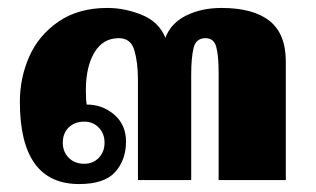

<svg xmlns="http://www.w3.org/2000/svg" viewBox="-20 -453 795 483"><path d="M30 -197Q30 -257 53.5 -310.5Q77 -364 127 -398.5Q177 -433 250 -433Q294 -433 337 -415.5Q380 -398 396 -358Q410 -395 448.5 -414Q487 -433 537 -433Q617 -433 658 -400.5Q699 -368 699 -298V0H530V-270Q530 -313 524 -335Q518 -357 497 -357Q473 -357 467 -332.5Q461 -308 461 -265V0H327V-252Q327 -296 318 -326.5Q309 -357 279 -357Q239 -357 217.5 -321Q196 -285 196 -226Q196 -202 198 -190Q238 -190 267.5 -164.5Q297 -139 297 -97Q297 -51 270 -20.5Q243 10 179 10Q30 10 30 -197ZM243 -94Q243 -117 228.5 -132Q214 -147 192 -147Q168 -147 153 -132.5Q138 -118 138 -94Q138 -71 153 -56Q168 -41 192 -41Q214 -41 228.5 -56Q243 -71 243 -94Z"/></svg>

Font: Taviraj Bold
Style: Regular
Weight: 700
Designer: Katatrad Team
Foundry: CadsonDemak
Version: Version 1.030